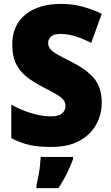

<svg xmlns="http://www.w3.org/2000/svg" viewBox="-20 -744 572 985"><path d="M502 -217Q502 -156 473 -104Q444 -52 386.5 -21Q329 10 242 10Q179 10 133 0Q87 -10 38 -35V-207Q90 -178 143.5 -162.5Q197 -147 241 -147Q280 -147 298 -162Q316 -177 316 -200Q316 -217 306 -230.5Q296 -244 271 -259Q246 -274 203 -296Q154 -321 118 -349Q82 -377 62.5 -416Q43 -455 43 -515Q43 -615 110.5 -669.5Q178 -724 293 -724Q353 -724 405 -709.5Q457 -695 502 -673L448 -524Q405 -546 365.5 -558Q326 -570 291 -570Q258 -570 242.5 -557Q227 -544 227 -524Q227 -506 237.5 -493Q248 -480 274.5 -464.5Q301 -449 350 -425Q423 -388 462.5 -342Q502 -296 502 -217ZM355 72Q340 112 322.5 147.5Q305 183 280 221H167V207Q172 187 177 160.5Q182 134 185 107Q188 80 189 61H355Z"/></svg>

Font: Noto Sans Lao SemiCondensed Black
Style: Regular
Weight: 900
Width: 4
Designer: Monotype Design Team
Foundry: Monotype Imaging Inc.
Version: Version 2.003; ttfautohint (v1.8.4.7-5d5b)